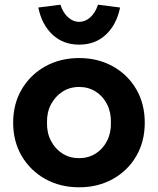

<svg xmlns="http://www.w3.org/2000/svg" viewBox="-20 -787 673 817"><path d="M36 -265Q36 -345 72.5 -407Q109 -469 172.5 -504.5Q236 -540 317 -540Q397 -540 460.5 -504.5Q524 -469 560 -407Q596 -345 596 -265Q596 -185 560 -123Q524 -61 460.5 -25.5Q397 10 317 10Q236 10 172.5 -25.5Q109 -61 72.5 -123Q36 -185 36 -265ZM452 -265Q453 -309 435.5 -343.5Q418 -378 387 -397.5Q356 -417 317 -417Q277 -417 246 -397Q215 -377 197 -343Q179 -309 180 -265Q179 -222 197 -187.5Q215 -153 246 -133.5Q277 -114 317 -114Q356 -114 387 -133.5Q418 -153 435.5 -187.5Q453 -222 452 -265ZM143 -755 237 -767Q248 -733 269.5 -713.5Q291 -694 317 -694Q343 -694 364.5 -713.5Q386 -733 397 -767L491 -755Q476 -682 430.5 -639.5Q385 -597 317 -597Q249 -597 203.5 -639.5Q158 -682 143 -755Z"/></svg>

Font: Mach SemiBold
Style: Regular
Weight: 600
Version: Version 1.002